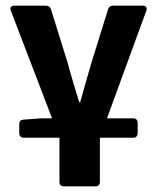

<svg xmlns="http://www.w3.org/2000/svg" viewBox="-20 -492 561 686"><path d="M490.2 -471.7H383.8C375 -471.7 369.1 -467.8 366.2 -459L306.6 -267.6C293 -218.8 279.3 -174.8 266.6 -127H262.7C249 -174.8 234.4 -218.8 221.7 -267.6L162.1 -459C159.2 -467.8 153.3 -471.7 144.5 -471.7H31.2C19.5 -471.7 14.6 -465.8 18.6 -454.1L166 -69.3H126L63.5 -64.5C53.7 -63.5 48.8 -58.6 48.8 -48.8V-15.6C48.8 -5.9 54.7 0 64.5 0H192.4V158.2C192.4 168 198.2 173.8 208 173.8H321.3C331.1 173.8 336.9 168 336.9 158.2V0H456.1C465.8 0 471.7 -5.9 471.7 -15.6V-53.7C471.7 -63.5 465.8 -69.3 456.1 -69.3H362.3L502.9 -454.1C506.8 -465.8 501 -471.7 490.2 -471.7Z"/></svg>

Font: Ed Sans Neue
Style: Bold
Weight: 700
Designer: Stephen Hutchings
Version: Version 1.004;PS 001.004;hotconv 1.0.88;makeotf.lib2.5.64775